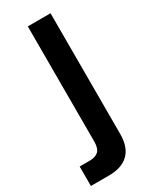

<svg xmlns="http://www.w3.org/2000/svg" viewBox="-246 -609 692 863"><g transform="rotate(-30 100.0 -177.5)"><path d="M-48 204V103H4Q33 103 49 89Q65 75 65 38V-559H183V68Q183 135 148 169.5Q113 204 46 204Z"/></g></svg>

Font: Open Sauce One SemiBold
Style: Regular
Weight: 600
Designer: Alfredo Marco Pradil
Foundry: Creative Sauce Fz LLC
Version: Version 1.477